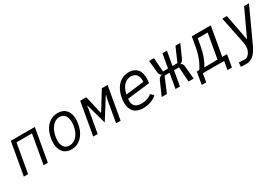

<svg xmlns="http://www.w3.org/2000/svg" viewBox="64 -1586 4072 2813"><g transform="rotate(-30 2100.0 -180.0)"><path d="M145.5 -550H551.5L454.5 0H382.5L468.5 -489H206.5L120.5 0H48.5Z M667 -210Q667 -246 673.5 -283.5Q686.5 -368 723.5 -430.5Q760.5 -493 816.5 -526.5Q872.5 -560 941.5 -560Q1001.5 -560 1044 -534.5Q1086.5 -509 1108.8 -461.2Q1131 -413.5 1131 -348Q1131 -312 1124.5 -274.5Q1111 -190 1073.5 -126.8Q1036 -63.5 980 -29.2Q924 5 856.5 5Q797.5 5 754.8 -21Q712 -47 689.5 -95.5Q667 -144 667 -210ZM1052.5 -278.5Q1057.5 -310.5 1057.5 -341Q1057.5 -415 1025.5 -455.5Q993.5 -496 935 -496Q889.5 -496 850 -468.5Q810.5 -441 782.5 -389.5Q754.5 -338 743 -268.5Q738 -233.5 738 -210Q738 -138.5 769.5 -98.8Q801 -59 856.5 -59Q904.5 -59 945 -85.5Q985.5 -112 1013.5 -161.8Q1041.5 -211.5 1052.5 -278.5Z M1319.5 -550H1422L1491.5 -248H1499.5L1685.5 -550H1782.5L1685.5 0H1609.5L1676.5 -382L1690.5 -432H1683.5L1471.5 -94L1377.5 -432H1369.5L1364.5 -382L1297.5 0H1222.5Z M1860.5 -202Q1860.5 -232.5 1866 -270Q1879.5 -359 1917.5 -423.8Q1955.5 -488.5 2013 -522.8Q2070.5 -557 2142 -557Q2228.5 -557 2278.5 -505.5Q2328.5 -454 2328.5 -348.5Q2328.5 -311 2322 -269L1942 -224Q1938.5 -201.5 1938.5 -186.5Q1938.5 -129.5 1973.2 -96.8Q2008 -64 2080 -64Q2131 -64 2178.2 -80Q2225.5 -96 2253 -124L2299.5 -77.5Q2283 -56 2247.8 -36.5Q2212.5 -17 2165.8 -4.8Q2119 7.5 2069.5 7.5Q1967.5 7.5 1914 -46.5Q1860.5 -100.5 1860.5 -202ZM2260.5 -356Q2260.5 -417 2227.8 -452.5Q2195 -488 2137.5 -488Q2072.5 -488 2022.8 -439.2Q1973 -390.5 1950.5 -290L2258.5 -327Q2260.5 -347 2260.5 -356Z M2541 -280.5 2547 -284.5Q2529 -289.5 2518.2 -306.2Q2507.5 -323 2505 -349.5L2485 -550H2567L2584.5 -315H2670L2711.5 -550H2786.5L2745 -315H2828.5L2931 -550H3013L2921 -344.5Q2907 -315.5 2894.2 -302Q2881.5 -288.5 2861.5 -283.5L2855.5 -279.5Q2898.5 -272 2902 -213.5L2921 0H2835L2818 -250H2733.5L2689.5 0H2614.5L2658.5 -250H2574L2469 0H2381L2476.5 -218.5Q2489 -247 2504.8 -261.8Q2520.5 -276.5 2541 -280.5Z M3013 -66 3055.5 -68Q3144 -198 3176.5 -378.5L3206.5 -550H3528.5L3443 -66H3524L3488 140H3413L3437.5 0H3077.5L3053 140H2977ZM3363 -66 3436.5 -482H3268.5L3248.5 -368.5Q3231.5 -272 3204.8 -198.2Q3178 -124.5 3138.5 -63.5Z M3632.5 128Q3691 132 3709 132Q3740.5 132 3764.5 111Q3788.5 90 3802.5 62Q3816.5 34 3820 13Q3822.5 -5.5 3822.5 -24Q3822.5 -54.5 3817.5 -89.5Q3811.5 -128.5 3771.5 -318Q3729 -521.5 3723.5 -550H3801L3885 -106L4092.5 -550H4174.5L3902.5 41.5Q3849 140 3798.8 170Q3748.5 200 3704.5 200L3642.5 198.5L3606 197L3612.5 126.5Z"/></g></svg>

Font: JuliaMono Light
Style: Italic
Weight: 300
Italic angle: -9°
Monospace: yes
Designer: cormullion
Foundry: corm
Version: Version 0.054; ttfautohint (v1.8.4)